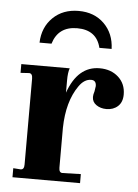

<svg xmlns="http://www.w3.org/2000/svg" viewBox="-49 -681 517 719"><g transform="rotate(5 209.5 -321.0)"><path d="M25 0V-34L53 -32Q66 -32 66 -51V-374Q66 -394 53 -394L21 -392V-425H203Q197 -409 197 -379V-333Q233 -435 315 -435Q358 -435 385.5 -410Q413 -385 413 -345Q413 -316 396 -300.5Q379 -285 353 -285Q331 -285 315 -296Q299 -307 299 -326Q299 -335 303 -347Q306 -365 306 -367Q306 -389 287 -389Q261 -389 241 -360Q199 -300 197 -201V-51Q197 -32 210 -32L279 -34V0ZM82 -511Q84 -569 121.5 -605.5Q159 -642 218 -642Q277 -642 314 -605.5Q351 -569 353 -511H307Q291 -577 218 -577Q147 -577 127 -511Z"/></g></svg>

Font: UnnaBold
Style: Bold
Weight: 700
Designer: Jorge de Buen Unna
Foundry: Omnibus-Type
Version: Version 2.008;hotconv 1.0.109;makeotfexe 2.5.65596